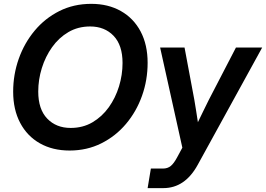

<svg xmlns="http://www.w3.org/2000/svg" viewBox="-20 -759 1362 983"><path d="M336.4 11.7Q249.5 11.7 184.3 -25.1Q119.1 -62 83.3 -129.9Q47.4 -197.8 47.4 -289.6Q47.4 -377 75.9 -457.8Q104.5 -538.6 157.5 -602.1Q210.4 -665.5 283.9 -702.4Q357.4 -739.3 447.3 -739.3Q533.7 -739.3 598.9 -702.4Q664.1 -665.5 700 -597.7Q735.8 -529.8 735.8 -437.5Q735.8 -348.6 707 -268.1Q678.2 -187.5 625 -124.5Q571.8 -61.5 498.3 -24.9Q424.8 11.7 336.4 11.7ZM341.8 -104Q404.3 -104 453.4 -132.8Q502.4 -161.6 536.9 -209.7Q571.3 -257.8 589.4 -316.9Q607.4 -376 607.4 -436.5Q607.4 -527.8 561.5 -575.7Q515.6 -623.5 441.4 -623.5Q379.4 -623.5 330.3 -594.7Q281.2 -565.9 246.8 -517.6Q212.4 -469.2 194.1 -410.2Q175.8 -351.1 175.8 -290.5Q175.8 -199.7 221.7 -151.9Q267.6 -104 341.8 -104ZM735.8 204.1 752.4 104H813.5Q838.4 104 854.5 90.6Q870.6 77.1 886.7 46.9L913.6 -2.9L799.8 -515.6H924.8L975.1 -247.1Q980 -218.8 984.4 -190.2Q988.8 -161.6 993.2 -133.3Q1006.8 -161.6 1020.8 -190.2Q1034.7 -218.8 1048.8 -247.1L1188 -515.6H1322.3L992.2 85Q926.8 204.1 816.4 204.1Z"/></svg>

Font: Inter Display SemiBold
Style: Italic
Weight: 600
Italic angle: -9.39999°
Designer: Rasmus Andersson
Foundry: rsms
Version: Version 4.000;git-a52131595